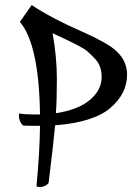

<svg xmlns="http://www.w3.org/2000/svg" viewBox="-20 -709 525 763"><path d="M72 -210Q55 -226 55 -250Q55 -258 58 -258Q79 -254 120 -254H139Q135 -533 59 -622L106 -689Q181 -638 320 -577Q363 -558 404 -534Q485 -487 485 -412Q485 -337 418.5 -280Q352 -223 199 -211Q193 -143 173 19Q158 34 141.5 34Q125 34 125 31Q138 -106 139 -209H134Q92 -209 72 -210ZM189 -577Q206 -482 206 -395Q206 -308 202 -259Q292 -273 338 -312.5Q384 -352 384 -403Q384 -449 356 -477Q341 -493 328.5 -504Q316 -515 287 -530Q242 -553 189 -577Z"/></svg>

Font: Julee
Style: Regular
Weight: 400
Version: Version 1.001